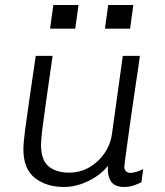

<svg xmlns="http://www.w3.org/2000/svg" viewBox="-20 -733 657 763"><path d="M234 10Q164 10 118.5 -26Q73 -62 73 -139Q73 -165 79.5 -215Q86 -265 97 -339.5Q108 -414 122 -511H189Q176 -419 165.5 -346.5Q155 -274 149 -226Q143 -178 143 -158Q143 -97 173 -72Q203 -47 255 -47Q298 -47 334 -67.5Q370 -88 394.5 -123Q419 -158 425 -201L468 -511H536Q534 -495 529.5 -464.5Q525 -434 519 -394.5Q513 -355 507 -312Q501 -269 495 -228Q489 -187 484.5 -152.5Q480 -118 477 -96.5Q474 -75 474 -71Q474 -58 481 -52Q488 -46 498 -46Q509 -46 523 -50.5Q537 -55 549 -61L542 -9Q529 -2 511.5 4Q494 10 473 10Q435 10 420.5 -13Q406 -36 409 -74Q389 -49 361 -30.5Q333 -12 300.5 -1Q268 10 234 10ZM179 -619 192 -713H292L279 -619ZM397 -619 410 -713H510L497 -619Z"/></svg>

Font: Chivo Medium ExtraLight
Style: Italic
Weight: 250
Italic angle: -8.05°
Version: Version 2.002